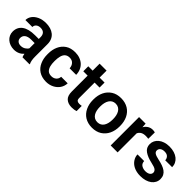

<svg xmlns="http://www.w3.org/2000/svg" viewBox="149 -1587 2526 2526"><g transform="rotate(45 1412.5 -324.0)"><path d="M499.5 0V-8.3C485.8 -35.2 479 -74.2 479 -124.5V-355C479 -477.1 390.6 -538.1 270.5 -538.1C225.6 -538.1 186.5 -530.3 153.3 -515.1C86.9 -484.4 48.8 -432.1 48.8 -373.5H178.2C178.2 -414.6 210.9 -443.4 263.2 -443.4C321.8 -443.4 349.1 -409.2 349.1 -356V-321.8H280.3C122.1 -321.8 37.1 -258.8 37.1 -147.9C37.1 -57.1 113.8 9.8 216.3 9.8C280.3 9.8 324.7 -17.6 354 -50.8C357.4 -29.8 361.8 -12.7 368.2 0ZM242.7 -89.4C195.3 -89.4 166.5 -118.7 166.5 -158.2C166.5 -210.4 205.1 -245.1 286.6 -245.1H349.1V-148.4C341.3 -133.3 328.1 -120.1 309.6 -107.9C291 -95.7 268.6 -89.4 242.7 -89.4Z M812 -91.8C782.2 -91.8 759.3 -99.6 743.2 -115.2C711.4 -146.5 701.7 -199.7 701.7 -256.3V-272C701.7 -299.8 704.6 -326.7 710.9 -351.6C722.7 -401.9 752.4 -436.5 811 -436.5C841.8 -436.5 865.2 -426.8 882.3 -407.2C899.4 -387.7 908.2 -363.8 909.2 -335.9H1030.8C1028.8 -457.5 941.4 -538.1 813.5 -538.1C759.8 -538.1 714.8 -526.4 679.2 -502.4C607.4 -454.6 572.3 -370.1 572.3 -272V-256.3C572.3 -207 581.1 -162.6 599.1 -122.6C634.3 -42 706.1 9.8 814 9.8C854 9.8 890.1 1.5 922.9 -15.1C987.3 -47.9 1029.3 -106.4 1030.8 -178.2H909.2C908.2 -152.3 898.4 -131.8 880.4 -115.7C862.3 -99.6 839.4 -91.8 812 -91.8Z M1274.4 -528.3V-658.2H1145V-528.3H1064V-435.5H1145V-142.1C1145 -86.9 1158.2 -47.9 1185.1 -24.9C1211.4 -2 1246.6 9.8 1290 9.8C1323.7 9.8 1350.6 4.9 1372.1 -2.4L1371.6 -99.1C1361.8 -97.2 1347.2 -94.7 1330.1 -94.7C1312 -94.7 1298.3 -98.6 1289.1 -106C1279.3 -113.3 1274.4 -128.4 1274.4 -152.3V-435.5H1366.7V-528.3Z M1419.9 -258.8C1419.9 -207.5 1429.7 -162.1 1449.2 -121.6C1487.8 -40.5 1563 9.8 1668 9.8C1720.2 9.8 1765.1 -2 1802.2 -25.4C1876 -72.3 1915.5 -156.7 1915.5 -258.8V-269C1915.5 -320.3 1905.8 -366.7 1886.7 -407.2C1847.7 -488.3 1772.5 -538.1 1667 -538.1C1614.7 -538.1 1570.3 -526.4 1533.7 -502.9C1459.5 -456.1 1419.9 -372.1 1419.9 -269ZM1548.8 -269C1548.8 -358.4 1584 -436.5 1667 -436.5C1752 -436.5 1786.6 -358.4 1786.6 -269V-258.8C1786.6 -167.5 1752 -91.8 1668 -91.8C1583.5 -91.8 1548.8 -167.5 1548.8 -258.8Z M2298.3 -531.7C2286.1 -536.1 2272 -538.1 2255.4 -538.1C2202.1 -538.1 2161.6 -510.3 2134.8 -464.8L2130.9 -528.3H2008.8V0H2137.7V-354C2154.8 -393.1 2189.9 -415.5 2247.1 -415.5C2265.1 -415.5 2281.2 -414.1 2296.4 -411.6Z M2659.2 -144.5C2659.2 -108.9 2627.9 -82.5 2569.3 -82.5C2543.5 -82.5 2520 -88.9 2499 -101.6C2478 -114.3 2466.8 -135.7 2465.3 -166.5H2341.8C2341.8 -137.7 2350.6 -109.9 2367.7 -83C2402.3 -28.8 2469.7 9.8 2566.9 9.8C2699.7 9.8 2785.2 -57.1 2785.2 -150.4C2785.2 -250 2705.1 -289.1 2587.9 -313.5C2547.9 -321.8 2520.5 -331.5 2505.9 -341.8C2491.2 -352.1 2483.9 -365.7 2483.9 -382.8C2483.9 -417.5 2512.7 -445.8 2565.9 -445.8C2595.7 -445.8 2618.2 -438.5 2632.3 -423.3C2646.5 -408.2 2653.8 -390.6 2653.8 -369.6H2782.7C2782.7 -466.3 2700.7 -538.1 2566.4 -538.1C2437.5 -538.1 2358.9 -463.4 2358.9 -377C2358.9 -332 2376.5 -297.4 2411.6 -273.4C2446.8 -249 2491.7 -231 2546.9 -219.2C2593.3 -209.5 2623.5 -198.7 2637.7 -187C2651.9 -174.8 2659.2 -160.6 2659.2 -144.5Z"/></g></svg>

Font: Vazirmatn SemiBold
Style: Regular
Weight: 600
Designer: Saber Rastikerdar
Foundry: Saber Rastikerdar
Version: Version 33.003